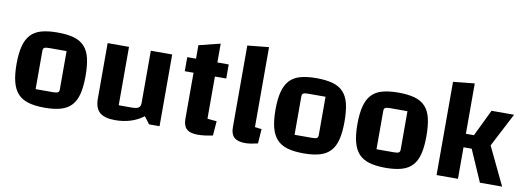

<svg xmlns="http://www.w3.org/2000/svg" viewBox="-56 -985 3592 1318"><g transform="rotate(10 1740.5 -326.5)"><path d="M286 12Q219 12 173 -1.5Q127 -15 99 -45.5Q71 -76 58 -126.5Q45 -177 45 -250Q45 -324 58 -374.5Q71 -425 99 -455.5Q127 -486 173 -499Q219 -512 286 -512Q353 -512 399 -499Q445 -486 473.5 -455.5Q502 -425 514 -374.5Q526 -324 526 -250Q526 -177 513.5 -126.5Q501 -76 473 -45.5Q445 -15 399 -1.5Q353 12 286 12ZM204 -103H325Q350 -103 359 -108.5Q368 -114 368 -129V-397H247Q222 -397 213 -391.5Q204 -386 204 -371Z M1086 -500V0H1013L975 -50Q934 -19 884.5 -3.5Q835 12 777 12Q704 12 670 -17.5Q636 -47 636 -112V-500H785V-93H874Q910 -93 923.5 -102.5Q937 -112 937 -136V-500Z M1352 12Q1301 12 1276.5 -10Q1252 -32 1252 -79V-594L1401 -631V-108Q1416 -106 1431 -104.5Q1446 -103 1466 -102L1458 -1Q1426 6 1399.5 9Q1373 12 1352 12ZM1191 -402V-500H1480V-402Z M1732 -108Q1744 -106 1756 -104.5Q1768 -103 1779 -102L1772 -1Q1747 5 1725.5 8.5Q1704 12 1684 12Q1632 12 1607.5 -10Q1583 -32 1583 -79V-650L1732 -665Z M2091 12Q2024 12 1978 -1.5Q1932 -15 1904 -45.5Q1876 -76 1863 -126.5Q1850 -177 1850 -250Q1850 -324 1863 -374.5Q1876 -425 1904 -455.5Q1932 -486 1978 -499Q2024 -512 2091 -512Q2158 -512 2204 -499Q2250 -486 2278.5 -455.5Q2307 -425 2319 -374.5Q2331 -324 2331 -250Q2331 -177 2318.5 -126.5Q2306 -76 2278 -45.5Q2250 -15 2204 -1.5Q2158 12 2091 12ZM2009 -103H2130Q2155 -103 2164 -108.5Q2173 -114 2173 -129V-397H2052Q2027 -397 2018 -391.5Q2009 -386 2009 -371Z M2662 12Q2595 12 2549 -1.5Q2503 -15 2475 -45.5Q2447 -76 2434 -126.5Q2421 -177 2421 -250Q2421 -324 2434 -374.5Q2447 -425 2475 -455.5Q2503 -486 2549 -499Q2595 -512 2662 -512Q2729 -512 2775 -499Q2821 -486 2849.5 -455.5Q2878 -425 2890 -374.5Q2902 -324 2902 -250Q2902 -177 2889.5 -126.5Q2877 -76 2849 -45.5Q2821 -15 2775 -1.5Q2729 12 2662 12ZM2580 -103H2701Q2726 -103 2735 -108.5Q2744 -114 2744 -129V-397H2623Q2598 -397 2589 -391.5Q2580 -386 2580 -371Z M3223 -220H3166V0H3017V-650L3166 -665V-314H3222L3312 -500H3469L3347 -265L3474 0H3319Z"/></g></svg>

Font: Changa SemiBold
Style: Regular
Weight: 600
Designer: Eduardo Rodriguez Tunni
Foundry: Eduardo Rodriguez Tunni
Version: Version 3.002; ttfautohint (v1.8.2)